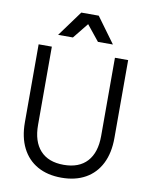

<svg xmlns="http://www.w3.org/2000/svg" viewBox="-99 -988 846 1073"><g transform="rotate(10 324.0 -452.0)"><path d="M324 12Q245 12 188 -20Q131 -52 100.5 -112.5Q70 -173 70 -258V-700H145V-256Q145 -162 191 -111.5Q237 -61 324 -61Q411 -61 457 -111.5Q503 -162 503 -256V-700H578V-258Q578 -173 547.5 -112.5Q517 -52 460 -20Q403 12 324 12ZM168 -771 274 -916H373L479 -771H394L323 -859L252 -771Z"/></g></svg>

Font: Fustat
Style: Regular
Weight: 400
Designer: Mohamed Gaber, Khaled Hosny, Laura Garcia Mut
Foundry: Kief Type Foundry, Alif Type Foundry, Hard Type Foundry
Version: Version 1.007